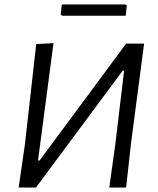

<svg xmlns="http://www.w3.org/2000/svg" viewBox="-20 -834 701 854"><path d="M91 -193 141 -638 218 -642 149 -120H156L541 -640H621L563 -199L541 0H466L493 -193L532 -520H526L140 0H63ZM544 -809 539 -764H256L250 -770L255 -814H538Z"/></svg>

Font: Alegreya Sans SC
Style: Italic
Weight: 400
Italic angle: -7°
Designer: Juan Pablo del Peral
Foundry: Huerta Tipografica
Version: Version 2.008; ttfautohint (v1.6)